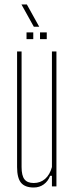

<svg xmlns="http://www.w3.org/2000/svg" viewBox="-20 -829 331 854"><path d="M130 5Q91 5 73.5 -16.2Q56 -37.5 56 -86V-600H76V-86Q76 -48 88.8 -31.5Q101.5 -15 130 -15Q159.5 -15 180.5 -33.2Q201.5 -51.5 211 -86V-600H231V0H211V-47H203Q193.5 -22.5 174.5 -8.8Q155.5 5 130 5ZM158 -655V-685H188V-655ZM98 -655V-685H128V-655ZM130.5 -710 75.5 -809H99.5L154.5 -710Z"/></svg>

Font: Big Shoulders Display SC Thin
Style: Regular
Weight: 100
Designer: Patric King
Foundry: XO Type Co
Version: Version 2.002